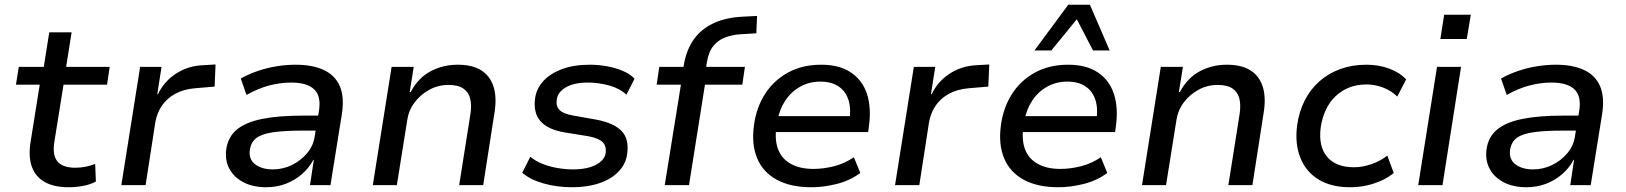

<svg xmlns="http://www.w3.org/2000/svg" viewBox="-20 -778 6834 807"><path d="M269 9Q207 9 168 -13Q129 -35 114 -77Q99 -119 108 -178L147 -422H47L59 -497H164L187 -642H281L258 -497H441L430 -422H247L209 -185Q199 -126 221.5 -99.5Q244 -73 296 -73Q318 -73 339 -77Q360 -81 380 -89L383 -15Q359 -2 328.5 3.5Q298 9 269 9Z M490 0 569 -497H659L641 -382H644Q669 -435 719 -468Q769 -501 833 -504L886 -507L882 -414L799 -407Q752 -403 717 -384Q682 -365 661 -334.5Q640 -304 633 -265L592 0Z M1098 9Q1044 9 1004 -11.5Q964 -32 944.5 -68Q925 -104 931 -150Q938 -202 975 -233Q1012 -264 1081 -278Q1150 -292 1251 -292H1333L1323 -229H1249Q1178 -229 1130.5 -222.5Q1083 -216 1059 -199Q1035 -182 1030 -147Q1025 -108 1053 -87Q1081 -66 1127 -66Q1169 -66 1207 -84.5Q1245 -103 1271.5 -135Q1298 -167 1303 -207L1321 -314Q1330 -375 1300 -403Q1270 -431 1204 -431Q1159 -431 1112.5 -419Q1066 -407 1016 -379L992 -448Q1026 -467 1064.5 -480Q1103 -493 1143 -499.5Q1183 -506 1223 -506Q1293 -506 1340.5 -484Q1388 -462 1408 -416.5Q1428 -371 1417 -299L1369 0H1283L1299 -106H1297Q1279 -72 1249 -46Q1219 -20 1181 -5.5Q1143 9 1098 9Z M1547 0 1626 -497H1719L1702 -391H1706Q1738 -451 1790 -478.5Q1842 -506 1904 -506Q1965 -506 2002.5 -482.5Q2040 -459 2054.5 -413.5Q2069 -368 2058 -302L2011 0H1910L1957 -297Q1963 -335 1956.5 -362.5Q1950 -390 1928 -405.5Q1906 -421 1865 -421Q1821 -421 1784 -400.5Q1747 -380 1722.5 -347.5Q1698 -315 1692 -275L1648 0Z M2385 9Q2321 9 2264.5 -7Q2208 -23 2175 -52L2209 -119Q2232 -100 2262 -88.5Q2292 -77 2324.5 -71.5Q2357 -66 2388 -66Q2448 -66 2485 -85.5Q2522 -105 2526 -137Q2529 -165 2512.5 -181Q2496 -197 2455 -205L2350 -222Q2282 -234 2251.5 -269Q2221 -304 2229 -364Q2234 -404 2262.5 -436Q2291 -468 2341 -487Q2391 -506 2459 -506Q2495 -506 2531 -499.5Q2567 -493 2598 -480Q2629 -467 2647 -447L2613 -380Q2584 -407 2539.5 -419Q2495 -431 2451 -431Q2393 -431 2358.5 -411Q2324 -391 2320 -359Q2316 -332 2331.5 -316Q2347 -300 2386 -293L2487 -275Q2560 -261 2592.5 -227.5Q2625 -194 2616 -131Q2611 -90 2581 -58Q2551 -26 2500.5 -8.5Q2450 9 2385 9Z M2774 0 2842 -422H2740L2751 -497H2877L2849 -473L2854 -504Q2865 -569 2896.5 -613Q2928 -657 2980.5 -681Q3033 -705 3104 -708L3162 -711L3159 -638L3092 -634Q3059 -632 3029 -621Q2999 -610 2978.5 -585Q2958 -560 2951 -515L2947 -490L2939 -497H3111L3100 -422H2943L2876 0Z M3391 9Q3303 9 3245 -22.5Q3187 -54 3162.5 -112.5Q3138 -171 3149 -252Q3159 -326 3195.5 -383Q3232 -440 3292 -473Q3352 -506 3432 -506Q3508 -506 3556.5 -473.5Q3605 -441 3624 -383Q3643 -325 3632 -246L3629 -223H3221L3231 -290H3572L3550 -268Q3558 -320 3546.5 -357Q3535 -394 3505 -414.5Q3475 -435 3428 -435Q3381 -435 3343 -413.5Q3305 -392 3280.5 -355Q3256 -318 3248 -271L3244 -250Q3235 -192 3250 -151.5Q3265 -111 3303.5 -89.5Q3342 -68 3399 -68Q3440 -68 3484.5 -79Q3529 -90 3569 -117L3596 -51Q3553 -19 3497.5 -5Q3442 9 3391 9Z M3742 0 3821 -497H3911L3893 -382H3896Q3921 -435 3971 -468Q4021 -501 4085 -504L4138 -507L4134 -414L4051 -407Q4004 -403 3969 -384Q3934 -365 3913 -334.5Q3892 -304 3885 -265L3844 0Z M4429 9Q4341 9 4283 -22.5Q4225 -54 4200.5 -112.5Q4176 -171 4187 -252Q4197 -326 4233.5 -383Q4270 -440 4330 -473Q4390 -506 4470 -506Q4546 -506 4594.5 -473.5Q4643 -441 4662 -383Q4681 -325 4670 -246L4667 -223H4259L4269 -290H4610L4588 -268Q4596 -320 4584.5 -357Q4573 -394 4543 -414.5Q4513 -435 4466 -435Q4419 -435 4381 -413.5Q4343 -392 4318.5 -355Q4294 -318 4286 -271L4282 -250Q4273 -192 4288 -151.5Q4303 -111 4341.5 -89.5Q4380 -68 4437 -68Q4478 -68 4522.5 -79Q4567 -90 4607 -117L4634 -51Q4591 -19 4535.5 -5Q4480 9 4429 9ZM4328 -566 4470 -758H4561L4644 -566H4574L4506 -697L4399 -566Z M4780 0 4859 -497H4952L4935 -391H4939Q4971 -451 5023 -478.5Q5075 -506 5137 -506Q5198 -506 5235.5 -482.5Q5273 -459 5287.5 -413.5Q5302 -368 5291 -302L5244 0H5143L5190 -297Q5196 -335 5189.5 -362.5Q5183 -390 5161 -405.5Q5139 -421 5098 -421Q5054 -421 5017 -400.5Q4980 -380 4955.5 -347.5Q4931 -315 4925 -275L4881 0Z M5655 9Q5575 9 5522 -23.5Q5469 -56 5445.5 -115Q5422 -174 5432 -251Q5440 -309 5464 -356Q5488 -403 5526 -436.5Q5564 -470 5614 -488Q5664 -506 5723 -506Q5775 -506 5819.5 -489.5Q5864 -473 5890 -444L5853 -372Q5829 -396 5794.5 -409.5Q5760 -423 5724 -423Q5683 -423 5650.5 -410Q5618 -397 5593 -373Q5568 -349 5552.5 -316Q5537 -283 5531 -242Q5521 -163 5558 -119Q5595 -75 5671 -75Q5706 -75 5744 -88Q5782 -101 5811 -124L5838 -51Q5817 -33 5787.5 -19.5Q5758 -6 5724.5 1.5Q5691 9 5655 9Z M6034 -614 6050 -716H6162L6145 -614ZM5941 0 6020 -497H6121L6043 0Z M6395 9Q6341 9 6301 -11.5Q6261 -32 6241.5 -68Q6222 -104 6228 -150Q6235 -202 6272 -233Q6309 -264 6378 -278Q6447 -292 6548 -292H6630L6620 -229H6546Q6475 -229 6427.5 -222.5Q6380 -216 6356 -199Q6332 -182 6327 -147Q6322 -108 6350 -87Q6378 -66 6424 -66Q6466 -66 6504 -84.5Q6542 -103 6568.5 -135Q6595 -167 6600 -207L6618 -314Q6627 -375 6597 -403Q6567 -431 6501 -431Q6456 -431 6409.5 -419Q6363 -407 6313 -379L6289 -448Q6323 -467 6361.5 -480Q6400 -493 6440 -499.5Q6480 -506 6520 -506Q6590 -506 6637.5 -484Q6685 -462 6705 -416.5Q6725 -371 6714 -299L6666 0H6580L6596 -106H6594Q6576 -72 6546 -46Q6516 -20 6478 -5.5Q6440 9 6395 9Z"/></svg>

Font: Nunito Sans 7pt Medium
Style: Italic
Weight: 500
Italic angle: -9°
Designer: Vernon Adams
Foundry: Vernon Adams
Version: Version 3.101;gftools[0.9.27]